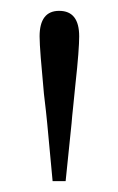

<svg xmlns="http://www.w3.org/2000/svg" viewBox="-20 -819 218 354"><path d="M101 -485 112 -592C113 -607 116 -630 119 -663C124 -708 126 -737 126 -752C126 -783 114 -799 89 -799C65 -799 53 -783 53 -752C53 -735 56 -700 61 -646C64 -621 66 -603 67 -592L77 -485Z"/></svg>

Font: AllPunType ExtraLight
Style: Regular
Weight: 280
Version: 1.0